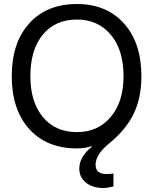

<svg xmlns="http://www.w3.org/2000/svg" viewBox="-20 -735 770 966"><path d="M500 210.9Q445.3 210.9 412.1 183.6Q378.9 156.2 378.9 113.3Q378.9 54.7 441.4 3.9V0Q410.2 11.7 367.2 11.7Q214.8 11.7 127 -85.9Q39.1 -183.6 39.1 -351.6Q39.1 -519.5 127 -617.2Q214.8 -714.8 367.2 -714.8Q515.6 -714.8 603.5 -617.2Q691.4 -519.5 691.4 -351.6Q691.4 -242.2 652.3 -162.1Q613.3 -82 527.3 -11.7Q460.9 43 460.9 93.8Q460.9 140.6 515.6 140.6Q543 140.6 550.8 136.7V203.1Q519.5 210.9 500 210.9ZM367.2 -636.7Q257.8 -636.7 195.3 -560.5Q132.8 -484.4 132.8 -351.6Q132.8 -222.7 195.3 -146.5Q257.8 -70.3 367.2 -70.3Q472.7 -70.3 537.1 -146.5Q601.6 -222.7 601.6 -351.6Q601.6 -484.4 537.1 -560.5Q472.7 -636.7 367.2 -636.7Z"/></svg>

Font: 和音 by 宁静之雨，公众号njzyshare
Style: Regular
Weight: 400
Designer: Steve Matteson
Foundry: Ascender Corporation
Version: Version 6.00;June 8, 2018;FontCreator 11.0.0.2388 32-bit